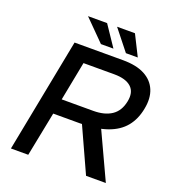

<svg xmlns="http://www.w3.org/2000/svg" viewBox="-153 -989 1007 1108"><g transform="rotate(20 350.0 -435.0)"><path d="M40.2 0 176.2 -700H473.6Q556.1 -700 607.4 -672.8Q658.7 -645.7 679.1 -596.2Q699.6 -546.7 686.3 -480.1Q673.8 -412.4 636 -366Q598.1 -319.7 531.1 -296.2Q464.2 -272.6 363.1 -272.6H200.6L146.5 0ZM218.6 -366.4H412.4Q481.9 -366.4 524.7 -395.1Q567.4 -423.7 579.8 -484.5Q592.4 -544.7 558.8 -575.5Q525.3 -606.2 454.2 -606.2H265.2ZM501.5 0 372.5 -283 480.9 -305.8 623 0ZM322.2 -743.7 197 -869.7H314.2L399 -743.7ZM475.6 -743.7 375.5 -869.7H485.3L548.5 -743.7Z"/></g></svg>

Font: REM Medium
Style: Italic
Weight: 500
Italic angle: -11°
Designer: Octavio Pardo
Foundry: Ashler Design
Version: Version 1.005;gftools[0.9.28]